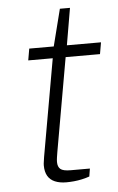

<svg xmlns="http://www.w3.org/2000/svg" viewBox="-51 -708 467 757"><g transform="rotate(-5 182.5 -330.0)"><path d="M181 12Q155 12 136 4Q117 -4 107.5 -20.5Q98 -37 98 -62Q98 -69 99.5 -77.5Q101 -86 102 -95L170 -480H73L81 -526H178L215 -672H255L230 -526H365L357 -480H221L156 -111Q154 -99 152.5 -89Q151 -79 151 -71Q151 -52 161.5 -43Q172 -34 202 -34H278L273 -3Q259 2 243 5.5Q227 9 211 10.5Q195 12 181 12Z"/></g></svg>

Font: Archivo Expanded Thin
Style: Italic
Weight: 250
Width: 7
Italic angle: -10°
Designer: Hector Gatti
Foundry: Omnibus-Type
Version: Version 2.001